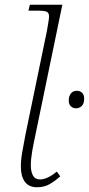

<svg xmlns="http://www.w3.org/2000/svg" viewBox="-20 -780 375 810"><path d="M136 10Q102 10 85 -13Q68 -36 68 -77Q68 -107 74.5 -142Q81 -177 87 -210L178 -650Q181 -668 184 -685.5Q187 -703 187 -710Q187 -726 177 -730.5Q167 -735 139 -735H100L106 -760H243L128 -204Q122 -177 116 -143Q110 -109 110 -83Q110 -56 119 -39.5Q128 -23 149 -23Q179 -23 220 -56L234 -36Q213 -17 190 -3.5Q167 10 136 10ZM301 -323Q288 -323 279 -331.5Q270 -340 270 -356Q270 -374 279 -385.5Q288 -397 304 -397Q318 -397 326.5 -388.5Q335 -380 335 -364Q335 -342 324.5 -332.5Q314 -323 301 -323Z"/></svg>

Font: Noto Serif ExtraLight
Style: Italic
Weight: 200
Italic angle: -12°
Designer: Monotype Design Team
Foundry: Monotype Imaging Inc.
Version: Version 2.014; ttfautohint (v1.8.4.7-5d5b)